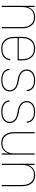

<svg xmlns="http://www.w3.org/2000/svg" viewBox="1212 -1780 576 3040"><g transform="rotate(90 1500.0 -260.0)"><path d="M72 0V-520H91V-412Q100 -438 115 -460.5Q130 -483 152 -499Q174 -515 200.5 -521.5Q227 -528 253 -528Q279 -528 304.5 -522Q330 -516 351 -501.5Q372 -487 387.5 -466Q403 -445 412 -421Q421 -397 424.5 -371.5Q428 -346 428 -320V0H409V-320Q409 -343 406 -366.5Q403 -390 394.5 -412Q386 -434 372 -453Q358 -472 339 -485.5Q320 -499 296.5 -504.5Q273 -510 250 -510Q227 -510 203.5 -504.5Q180 -499 161 -485.5Q142 -472 128 -453Q114 -434 105.5 -412Q97 -390 94 -366.5Q91 -343 91 -320V0Z M751 8Q724 8 698 2.5Q672 -3 649.5 -16.5Q627 -30 609.5 -51Q592 -72 582 -96.5Q572 -121 568 -147Q564 -173 564 -200V-320Q564 -346 568 -372.5Q572 -399 582 -423.5Q592 -448 609 -468.5Q626 -489 648.5 -503Q671 -517 697.5 -522.5Q724 -528 750 -528Q776 -528 802.5 -522.5Q829 -517 851.5 -503Q874 -489 891 -468.5Q908 -448 918 -423.5Q928 -399 932 -372.5Q936 -346 936 -320V-251H583V-200Q583 -176 586.5 -152Q590 -128 599 -106Q608 -84 623.5 -65Q639 -46 659 -33Q679 -20 703 -15Q727 -10 751 -10Q779 -10 807.5 -16Q836 -22 860 -37.5Q884 -53 898.5 -78.5Q913 -104 915 -133H934Q933 -111 925.5 -90.5Q918 -70 905 -53Q892 -36 874 -24Q856 -12 835.5 -4.5Q815 3 793.5 5.5Q772 8 751 8ZM583 -269H917V-320Q917 -344 913.5 -368Q910 -392 901 -414Q892 -436 877 -455Q862 -474 841.5 -487Q821 -500 797.5 -505Q774 -510 750 -510Q726 -510 702.5 -505Q679 -500 658.5 -487Q638 -474 623 -455Q608 -436 599 -414Q590 -392 586.5 -368Q583 -344 583 -320Z M1249 8Q1228 8 1207.5 6Q1187 4 1167.5 -2.5Q1148 -9 1130 -19.5Q1112 -30 1098.5 -45.5Q1085 -61 1077.5 -80.5Q1070 -100 1070 -121V-124H1089V-121Q1089 -103 1096 -86Q1103 -69 1115 -55.5Q1127 -42 1143.5 -33Q1160 -24 1177.5 -19Q1195 -14 1213 -12Q1231 -10 1249 -10Q1267 -10 1285.5 -12Q1304 -14 1322 -19.5Q1340 -25 1356 -35Q1372 -45 1384 -59Q1396 -73 1402.5 -90.5Q1409 -108 1409 -127Q1409 -150 1398 -171.5Q1387 -193 1369.5 -208Q1352 -223 1329.5 -231Q1307 -239 1284.5 -244Q1262 -249 1239 -252.5Q1216 -256 1193.5 -263Q1171 -270 1150.5 -281Q1130 -292 1114 -309Q1098 -326 1089 -348Q1080 -370 1080 -394Q1080 -414 1086.5 -433.5Q1093 -453 1105 -469.5Q1117 -486 1134 -497.5Q1151 -509 1170.5 -516Q1190 -523 1210.5 -525.5Q1231 -528 1251 -528Q1271 -528 1291 -525.5Q1311 -523 1330 -517Q1349 -511 1366 -500Q1383 -489 1396 -473.5Q1409 -458 1415.5 -439Q1422 -420 1422 -400V-396H1403V-399Q1403 -417 1396.5 -434Q1390 -451 1379 -464Q1368 -477 1352.5 -486.5Q1337 -496 1320.5 -501Q1304 -506 1286.5 -508Q1269 -510 1251 -510Q1233 -510 1215 -508Q1197 -506 1180 -500Q1163 -494 1148 -484Q1133 -474 1122 -460Q1111 -446 1105 -428.5Q1099 -411 1099 -394Q1099 -370 1109.5 -348.5Q1120 -327 1138 -312Q1156 -297 1178 -289Q1200 -281 1223 -276Q1246 -271 1269 -267.5Q1292 -264 1314 -257Q1336 -250 1357 -239Q1378 -228 1394 -211Q1410 -194 1419 -172Q1428 -150 1428 -127Q1428 -106 1421 -85.5Q1414 -65 1401 -49Q1388 -33 1370 -21.5Q1352 -10 1332 -3.5Q1312 3 1291 5.5Q1270 8 1249 8Z M1749 8Q1728 8 1707.5 6Q1687 4 1667.5 -2.5Q1648 -9 1630 -19.5Q1612 -30 1598.5 -45.5Q1585 -61 1577.5 -80.5Q1570 -100 1570 -121V-124H1589V-121Q1589 -103 1596 -86Q1603 -69 1615 -55.5Q1627 -42 1643.5 -33Q1660 -24 1677.5 -19Q1695 -14 1713 -12Q1731 -10 1749 -10Q1767 -10 1785.5 -12Q1804 -14 1822 -19.5Q1840 -25 1856 -35Q1872 -45 1884 -59Q1896 -73 1902.5 -90.5Q1909 -108 1909 -127Q1909 -150 1898 -171.5Q1887 -193 1869.5 -208Q1852 -223 1829.5 -231Q1807 -239 1784.5 -244Q1762 -249 1739 -252.5Q1716 -256 1693.5 -263Q1671 -270 1650.5 -281Q1630 -292 1614 -309Q1598 -326 1589 -348Q1580 -370 1580 -394Q1580 -414 1586.5 -433.5Q1593 -453 1605 -469.5Q1617 -486 1634 -497.5Q1651 -509 1670.5 -516Q1690 -523 1710.5 -525.5Q1731 -528 1751 -528Q1771 -528 1791 -525.5Q1811 -523 1830 -517Q1849 -511 1866 -500Q1883 -489 1896 -473.5Q1909 -458 1915.5 -439Q1922 -420 1922 -400V-396H1903V-399Q1903 -417 1896.5 -434Q1890 -451 1879 -464Q1868 -477 1852.5 -486.5Q1837 -496 1820.5 -501Q1804 -506 1786.5 -508Q1769 -510 1751 -510Q1733 -510 1715 -508Q1697 -506 1680 -500Q1663 -494 1648 -484Q1633 -474 1622 -460Q1611 -446 1605 -428.5Q1599 -411 1599 -394Q1599 -370 1609.5 -348.5Q1620 -327 1638 -312Q1656 -297 1678 -289Q1700 -281 1723 -276Q1746 -271 1769 -267.5Q1792 -264 1814 -257Q1836 -250 1857 -239Q1878 -228 1894 -211Q1910 -194 1919 -172Q1928 -150 1928 -127Q1928 -106 1921 -85.5Q1914 -65 1901 -49Q1888 -33 1870 -21.5Q1852 -10 1832 -3.5Q1812 3 1791 5.5Q1770 8 1749 8Z M2247 8Q2221 8 2195.5 2Q2170 -4 2149 -18.5Q2128 -33 2112.5 -54Q2097 -75 2088 -99Q2079 -123 2075.5 -148.5Q2072 -174 2072 -200V-520H2091V-200Q2091 -177 2094 -153.5Q2097 -130 2105.5 -108Q2114 -86 2128 -67Q2142 -48 2161 -34.5Q2180 -21 2203.5 -15.5Q2227 -10 2250 -10Q2273 -10 2296.5 -15.5Q2320 -21 2339 -34.5Q2358 -48 2372 -67Q2386 -86 2394.5 -108Q2403 -130 2406 -153.5Q2409 -177 2409 -200V-520H2428V0H2409V-108Q2400 -82 2385 -59.5Q2370 -37 2348 -21Q2326 -5 2299.5 1.5Q2273 8 2247 8Z M2572 0V-520H2591V-412Q2600 -438 2615 -460.5Q2630 -483 2652 -499Q2674 -515 2700.5 -521.5Q2727 -528 2753 -528Q2779 -528 2804.5 -522Q2830 -516 2851 -501.5Q2872 -487 2887.5 -466Q2903 -445 2912 -421Q2921 -397 2924.5 -371.5Q2928 -346 2928 -320V0H2909V-320Q2909 -343 2906 -366.5Q2903 -390 2894.5 -412Q2886 -434 2872 -453Q2858 -472 2839 -485.5Q2820 -499 2796.5 -504.5Q2773 -510 2750 -510Q2727 -510 2703.5 -504.5Q2680 -499 2661 -485.5Q2642 -472 2628 -453Q2614 -434 2605.5 -412Q2597 -390 2594 -366.5Q2591 -343 2591 -320V0Z"/></g></svg>

Font: Iosevka SS18 Thin
Style: Regular
Weight: 100
Monospace: yes
Designer: Belleve Invis
Foundry: Belleve Invis
Version: Version 25.1.1; ttfautohint (v1.8.4)